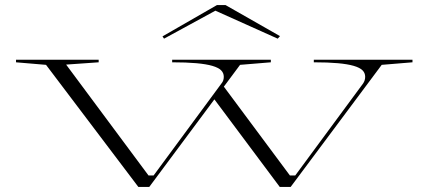

<svg xmlns="http://www.w3.org/2000/svg" viewBox="-20 -735 1685 755"><path d="M856 -400 1120 -45H1141L1408 -407Q1412 -413 1414 -419.5Q1416 -426 1416 -433Q1416 -448 1405.5 -458.5Q1395 -469 1371 -476Q1347 -483 1308.5 -486.5Q1270 -490 1214 -490V-500H1602V-490L1481 -480L1123 0H1080L818 -351ZM524 0 161 -480 43 -490V-500H368V-490L240 -481L564 -45H584L851 -407Q856 -413 858 -419.5Q860 -426 860 -433Q860 -448 849.5 -458.5Q839 -469 815 -476Q791 -483 752 -486.5Q713 -490 657 -490V-500H1045V-490L924 -480L567 0ZM625 -583 619 -592 833 -715H867L1081 -593L1072 -583L827 -693Z"/></svg>

Font: Kalnia Expanded ExtraLight
Style: Regular
Weight: 250
Width: 7
Designer: Frida Medrano
Foundry: Frida Medrano
Version: Version 1.105